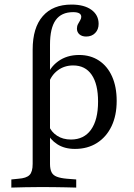

<svg xmlns="http://www.w3.org/2000/svg" viewBox="-20 -651 600 857"><path d="M125.8 -206.5V-429.8Q125.8 -527.4 171 -579Q216.1 -630.6 299.2 -630.6Q355.6 -630.6 387.9 -607.3Q420.2 -583.9 420.2 -544.4Q420.2 -519.4 404.8 -503.6Q389.5 -487.9 364.5 -487.9Q346 -487.9 334.7 -497.6Q323.4 -507.3 323.4 -523.4Q323.4 -534.7 328.2 -543.5Q333.1 -552.4 337.9 -560.5Q342.7 -568.5 342.7 -575.8Q342.7 -596.8 306.5 -596.8Q254 -596.8 228.6 -561.3Q203.2 -525.8 203.2 -451.6V-206.5ZM164.5 183.9Q124.2 183.9 93.1 184.7Q62.1 185.5 30.6 186.3V150L62.1 146.8Q97.6 144.4 111.7 130.2Q125.8 116.1 125.8 80.6V-206.5H203.2V80.6Q203.2 104 210.1 117.7Q216.9 131.5 233.9 137.9Q250.8 144.4 279 146.8L320.2 150V186.3Q296 185.5 271.8 185.1Q247.6 184.7 221.8 184.3Q196 183.9 164.5 183.9ZM333.1 -405.6Q383.9 -405.6 421.8 -380.6Q459.7 -355.6 480.2 -309.7Q500.8 -263.7 500.8 -200.8Q500.8 -135.5 477.8 -87.5Q454.8 -39.5 412.9 -12.9Q371 13.7 314.5 13.7Q267.7 13.7 235.5 -7.3Q203.2 -28.2 187.1 -62.9L198.4 -88.7Q208.9 -62.1 234.7 -45.2Q260.5 -28.2 296.8 -28.2Q354.8 -28.2 386.3 -72.2Q417.7 -116.1 417.7 -197.6Q417.7 -275.8 389.1 -317.3Q360.5 -358.9 306.5 -358.9Q266.9 -358.9 237.5 -336.7Q208.1 -314.5 196 -276.6L187.1 -302.4Q200 -348.4 239.1 -377Q278.2 -405.6 333.1 -405.6Z"/></svg>

Font: Playfair 9pt
Style: Regular
Weight: 400
Designer: Claus Eggers Sørensen
Foundry: Claus Eggers Sørensen
Version: Version 2.203